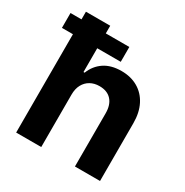

<svg xmlns="http://www.w3.org/2000/svg" viewBox="-172 -865 966 1001"><g transform="rotate(30 311.0 -364.0)"><path d="M211.7 -315.2V0H60.7V-727.5H207V-448.8H213.7Q232.4 -497.2 273.5 -525Q314.6 -552.7 376.8 -552.7Q433.6 -552.7 476 -528Q518.5 -503.3 542 -457.4Q565.6 -411.4 565.6 -347.3V0H414.6V-320.3Q414.6 -371 389.2 -399.1Q363.8 -427.1 316.6 -427.1Q285.8 -427.1 262.2 -413.8Q238.5 -400.5 225.1 -375.6Q211.7 -350.8 211.7 -315.2ZM-5.5 -592V-681.4H348.6V-592Z"/></g></svg>

Font: Inter
Style: Regular
Weight: 400
Designer: Rasmus Andersson
Foundry: rsms
Version: Version 4.000;git-8c9346024